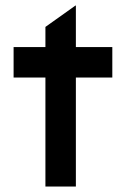

<svg xmlns="http://www.w3.org/2000/svg" viewBox="-20 -686 457 706"><path d="M147 -401H30V-513H147V-587L258 -666L259 -665V-513H393V-401H259V0H147Z"/></svg>

Font: Lineal Medium
Style: Regular
Weight: 600
Designer: Created by Frank Adebiaye with contributions from Anton Moglia & Ariel Martín Pérez
Created by Frank ADEBIAYE with FontF
Foundry: Velvetyne Type Foundry
Version: Version 2.000